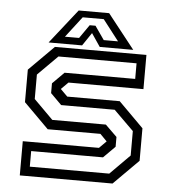

<svg xmlns="http://www.w3.org/2000/svg" viewBox="-51 -745 704 791"><g transform="rotate(5 301.0 -349.0)"><path d="M60 0V-141.5H375L405.5 -172V-169.5L376 -199.5H158L55 -302.5V-437L158 -540H536.5V-398.5H226.5L196 -368V-371L226.5 -340.5H443.5L546.5 -237.5V-103L443.5 0ZM98 -39.5H426.5L508 -121.5V-222.5L426 -303.5H204.5L159 -349V-389.5L207 -437.5H499V-502H176L94 -420V-319L173.5 -239.5H395L443 -192.5V-152L395 -104H98ZM242.5 -698H368.5L480.5 -556H342L305.5 -610L269 -556H130.5ZM261.5 -671.5 195.5 -585.5H254L293 -641.5H317L356 -585.5H415L348.5 -671.5Z"/></g></svg>

Font: Tourney
Style: Regular
Weight: 400
Designer: Tyler Finck
Foundry: Etcetera Type Co
Version: Version 1.015